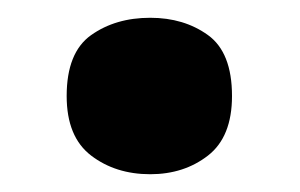

<svg xmlns="http://www.w3.org/2000/svg" viewBox="-20 -276 337 216"><path d="M55 -168Q55 -217 82.5 -236.5Q110 -256 149 -256Q187 -256 214 -236.5Q241 -217 241 -168Q241 -122 214 -101Q187 -80 149 -80Q110 -80 82.5 -101Q55 -122 55 -168Z"/></svg>

Font: Noto Sans Telugu UI ExtraBold
Style: Regular
Weight: 800
Designer: Jelle Bosma - Monotype Design Team
Foundry: Monotype Imaging Inc.
Version: Version 2.005; ttfautohint (v1.8.4.7-5d5b)